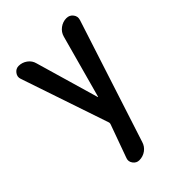

<svg xmlns="http://www.w3.org/2000/svg" viewBox="-216 -617 933 933"><g transform="rotate(-45 250.0 -150.5)"><path d="M203.1 -17.6 50.8 -467.8Q43.9 -486.3 56.2 -502.9Q68.4 -519.5 87.9 -519.5Q112.3 -519.5 132.3 -504.9Q152.3 -490.2 158.2 -466.8L252.9 -140.6Q252.9 -139.6 253.9 -139.6Q254.9 -139.6 254.9 -140.6L343.8 -464.8Q350.6 -489.3 371.1 -504.4Q391.6 -519.5 416 -519.5Q437.5 -519.5 450.2 -502.9Q462.9 -486.3 456.1 -465.8L251 167Q244.1 190.4 224.1 205.1Q204.1 219.7 178.7 219.7Q159.2 219.7 147 203.1Q134.8 186.5 141.6 168L203.1 -2Q206.1 -9.8 203.1 -17.6Z"/></g></svg>

Font: Rounded Mgen+ 1mn medium
Style: Regular
Weight: 500
Designer: [Source Han Sans]
Ryoko NISHIZUKA  (kana & ideographs); Paul D. Hunt (Latin, Greek & Cyrillic); Wenlong ZHANG  (bopomofo
Version: Version 1.059.20150602